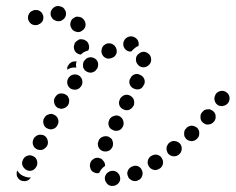

<svg xmlns="http://www.w3.org/2000/svg" viewBox="-20 -590 778 634"><path d="M369 17Q377 10 377 0Q377 -5 375 -10Q374 -14 370 -18Q367 -22 362 -24Q358 -26 353 -26H352Q342 -26 334 -19Q327 -12 326 -2Q326 3 328 8Q330 12 333 16Q336 20 341 22Q345 24 350 24H351Q362 24 369 17ZM59 8Q54 8 49 6Q45 4 41 0Q38 -4 36 -8Q35 -13 35 -18Q35 -23 37 -27Q40 -23 42 -20Q48 -13 57 -9Q65 -5 74 -4Q78 -4 82 -4Q79 0 76 3Q72 6 68 7Q63 9 59 8ZM444 0Q448 -4 449 -8Q451 -13 451 -18Q451 -23 449 -27Q445 -37 436 -41Q426 -45 416 -40Q406 -36 402 -26Q398 -17 403 -7Q404 -3 408 1Q412 4 416 6Q421 8 426 8Q431 8 435 6L436 5Q441 4 444 0ZM290 -21Q285 -23 282 -27Q279 -31 278 -36Q276 -41 277 -46Q278 -57 286 -63Q294 -70 305 -69Q309 -68 314 -66Q318 -63 321 -59Q324 -56 326 -51Q327 -47 327 -42Q323 -39 319 -36Q312 -29 308 -20Q307 -19 307 -19Q305 -18 303 -18Q301 -18 299 -18Q294 -19 290 -21ZM102 -60Q99 -70 90 -74Q81 -79 71 -76Q61 -73 56 -63Q51 -53 54 -44Q58 -34 67 -29Q76 -24 86 -27Q96 -31 100 -40L101 -41Q105 -50 102 -60ZM518 -49Q520 -59 514 -68Q512 -72 508 -75Q503 -78 499 -79Q494 -80 489 -79Q484 -78 480 -75H479Q470 -69 468 -59Q466 -49 472 -40Q477 -32 488 -29Q498 -27 506 -33H507Q516 -39 518 -49ZM570 -80H571Q579 -86 580 -97Q581 -107 575 -115Q568 -123 558 -124Q548 -126 540 -119H539Q535 -115 533 -111Q530 -107 530 -102Q529 -97 531 -92Q532 -87 535 -83Q542 -75 552 -74Q562 -73 570 -79ZM303 -117Q303 -112 304 -107Q306 -102 309 -98Q312 -95 317 -92Q326 -88 336 -91Q346 -94 350 -103L351 -104Q353 -108 353 -113Q354 -118 352 -123Q351 -128 348 -132Q344 -135 340 -138Q331 -142 321 -139Q311 -136 306 -127V-126Q304 -121 303 -117ZM137 -128Q134 -138 125 -143Q120 -145 115 -145Q110 -146 106 -144Q101 -143 97 -139Q93 -136 91 -132V-131Q86 -122 89 -112Q92 -102 102 -97Q106 -95 111 -95Q116 -94 121 -96Q125 -97 129 -101Q133 -104 135 -108L136 -109Q140 -118 137 -128ZM636 -139Q638 -144 638 -149Q638 -154 637 -159Q635 -163 632 -167Q624 -174 614 -175Q604 -175 596 -168V-167Q592 -164 590 -160Q588 -155 588 -150Q588 -145 589 -140Q591 -136 594 -132Q601 -125 612 -124Q622 -124 630 -131Q634 -135 636 -139ZM339 -175Q342 -165 352 -161Q361 -156 371 -159Q381 -162 385 -171L386 -172Q390 -181 387 -191Q384 -201 375 -206Q366 -211 356 -207Q346 -204 341 -195V-194Q336 -185 339 -175ZM172 -196Q169 -206 159 -211Q155 -213 150 -214Q145 -214 140 -212Q136 -211 132 -208Q128 -204 126 -200L125 -199Q121 -190 124 -180Q127 -170 136 -166Q146 -161 155 -164Q165 -167 170 -177Q175 -187 172 -196ZM692 -206Q692 -216 684 -223Q680 -226 676 -228Q671 -230 666 -229Q661 -229 656 -227Q652 -225 649 -221L648 -220Q641 -213 642 -202Q642 -192 650 -185Q654 -182 658 -180Q663 -178 668 -179Q673 -179 677 -181Q682 -183 685 -187L686 -188Q693 -195 692 -206ZM374 -243Q377 -234 387 -229Q391 -227 396 -226Q401 -226 406 -227Q410 -229 414 -232Q418 -235 420 -240H421Q425 -250 422 -260Q419 -269 410 -274Q401 -279 391 -276Q381 -272 376 -263V-262Q371 -253 374 -243ZM208 -253Q209 -258 208 -263Q206 -268 204 -272Q201 -276 196 -278Q192 -281 187 -281Q182 -282 177 -281Q172 -280 169 -277Q165 -274 162 -269Q159 -264 158 -259Q158 -255 159 -250Q160 -245 163 -241Q166 -237 170 -234Q175 -232 180 -231Q184 -230 189 -232Q194 -233 198 -236Q202 -239 205 -243V-244Q208 -248 208 -253ZM737 -273Q734 -282 725 -287Q716 -292 706 -289Q696 -286 691 -277V-276Q686 -267 689 -257Q692 -247 701 -242Q710 -238 720 -241Q730 -244 735 -253Q740 -263 737 -273ZM252 -322Q251 -332 243 -339Q235 -345 225 -344Q214 -343 208 -335L207 -334Q201 -326 202 -316Q203 -306 211 -299Q219 -293 230 -294Q240 -295 246 -303L247 -304Q253 -312 252 -322ZM409 -310Q413 -301 423 -297Q432 -293 442 -296Q451 -300 455 -310L456 -311Q460 -320 456 -330Q452 -339 442 -343Q433 -348 423 -344Q414 -340 410 -330L409 -329Q405 -320 409 -310ZM304 -375Q305 -385 298 -393Q291 -400 280 -401Q270 -401 262 -394V-393Q258 -390 256 -386Q254 -381 254 -376Q254 -371 255 -366Q257 -362 260 -358Q268 -351 278 -350Q288 -350 296 -357V-358Q304 -365 304 -375ZM204 -361Q203 -360 202 -360Q202 -363 202 -366Q203 -370 204 -373H205Q207 -378 211 -381Q214 -384 219 -386Q222 -387 226 -387Q229 -388 233 -387Q231 -382 231 -377Q231 -372 232 -367Q227 -367 222 -367Q212 -366 204 -361ZM434 -378Q441 -369 451 -368Q461 -367 469 -373Q478 -380 479 -390V-391Q480 -401 474 -409Q467 -417 457 -419Q447 -420 439 -413Q430 -407 429 -397V-396Q428 -386 434 -378ZM365 -415Q367 -425 362 -434Q357 -443 347 -446Q337 -449 328 -444L327 -443Q318 -438 316 -428Q313 -418 318 -409Q323 -400 333 -397Q343 -395 352 -400H353Q362 -405 365 -415ZM229 -419Q223 -427 224 -438Q225 -443 227 -448Q230 -452 234 -455Q238 -458 242 -460Q247 -461 252 -460Q257 -460 261 -457Q266 -455 269 -451Q272 -447 273 -442Q275 -437 274 -433V-432Q274 -429 273 -427Q272 -425 271 -423Q266 -422 262 -420Q254 -417 247 -410H246Q246 -410 246 -410Q246 -410 246 -410Q246 -410 246 -410Q246 -410 246 -410Q236 -411 229 -419ZM414 -420H413Q402 -419 395 -426Q387 -434 387 -444Q387 -454 394 -462Q401 -469 411 -470H412Q422 -470 430 -463Q438 -456 438 -445Q438 -443 438 -442Q437 -440 437 -438Q430 -436 425 -431Q418 -426 414 -420Q414 -420 414 -420Q414 -420 414 -420ZM232 -485Q242 -482 250 -488Q259 -493 262 -503Q264 -513 259 -522L258 -523Q256 -527 252 -530Q248 -533 243 -534Q238 -535 233 -535Q228 -534 224 -531Q215 -526 213 -516Q210 -506 216 -497V-496Q222 -487 232 -485ZM121 -521Q125 -531 122 -540Q120 -545 117 -549Q113 -553 109 -555Q104 -557 99 -557Q94 -557 90 -556L89 -555Q79 -552 75 -543Q70 -533 74 -523Q75 -519 79 -515Q82 -511 87 -509Q91 -507 96 -507Q101 -507 106 -508V-509Q116 -512 121 -521ZM189 -526Q197 -532 198 -543Q198 -548 197 -552Q195 -557 192 -561Q189 -565 185 -567Q180 -569 175 -570H174Q164 -571 156 -564Q148 -557 147 -547Q147 -542 148 -537Q150 -533 153 -529Q156 -525 161 -523Q165 -521 170 -520H171Q181 -519 189 -526Z"/></svg>

Font: FRB American Cursive Dotted Black
Style: Bold Italic
Weight: 900
Italic angle: -25°
Version: Version 2.0;Modular Font Editor K font №1